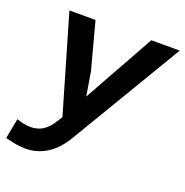

<svg xmlns="http://www.w3.org/2000/svg" viewBox="-131 -828 922 957"><g transform="rotate(20 330.0 -350.0)"><path d="M281.2 -461.4 301.8 -336.4 510.7 -710.9H661.6L317.4 -134.3Q299.8 -102.5 278.3 -75.7Q256.8 -48.8 230.5 -29.5Q204.1 -10.3 172.1 0.7Q140.1 11.7 101.6 11.2Q74.7 10.7 49.1 5.9Q23.4 1 -2.4 -5.4L18.1 -112.8Q34.7 -106.9 52 -103Q69.3 -99.1 86.9 -98.6Q127.9 -97.7 156.2 -115.7Q184.6 -133.8 205.1 -167.5L225.6 -198.7L76.2 -710.9H214.8Z"/></g></svg>

Font: Roboto Mono
Style: Bold Italic
Weight: 700
Designer: Google
Version: Version 2.000985; 2015; ttfautohint (v1.3)